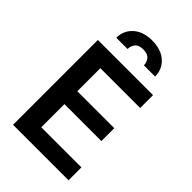

<svg xmlns="http://www.w3.org/2000/svg" viewBox="-278 -1061 1164 1164"><g transform="rotate(45 304.0 -479.0)"><path d="M71.7 0V-727.3H544.7V-616.8H203.5V-419.4H520.2V-308.9H203.5V-110.4H547.6V0ZM141.3 -815.7Q141.3 -877.8 186.1 -918Q230.8 -958.1 307.9 -958.1Q384.2 -958.1 429 -918Q473.7 -877.8 474.1 -815.7H377.8Q377.5 -842 361.3 -861.9Q345.2 -881.7 307.9 -881.7Q269.2 -881.7 253.4 -861.5Q237.6 -841.3 237.6 -815.7Z"/></g></svg>

Font: InterMG SemiBold
Style: Regular
Weight: 600
Designer: Rasmus Andersson
Foundry: rsms
Version: Version 3.019;December 26, 2023;FontCreator 15.0.0.2955 64-b